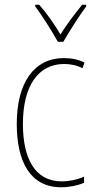

<svg xmlns="http://www.w3.org/2000/svg" viewBox="-20 -783 401 813"><path d="M225 -606H248C274 -651 314 -714 345 -756V-763H328C293 -720 263 -680 236 -637C211 -680 176 -729 146 -763H129V-756C155 -722 199 -653 225 -606ZM239 10C274 10 311 2 336 -9V-35C307 -22 273 -15 241 -15C125 -15 77 -117 77 -258C77 -422 144 -512 251 -512C278 -512 305 -507 329 -494L338 -518C312 -531 284 -537 250 -537C126 -537 51 -435 51 -258C51 -97 109 10 239 10Z"/></svg>

Font: Noto Sans Condensed Thin
Style: Regular
Weight: 100
Width: 3
Designer: Monotype Design Team
Foundry: Monotype Imaging Inc.
Version: Version 2.013